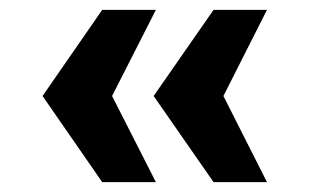

<svg xmlns="http://www.w3.org/2000/svg" viewBox="-20 -531 640 388"><path d="M411.5 -163 290.5 -337 411.5 -511H519.5L431.5 -337L519.5 -163ZM186.5 -163 66 -337 186.5 -511H295L206.5 -337L295 -163Z"/></svg>

Font: Chivo Mono Medium
Style: Regular
Weight: 500
Monospace: yes
Designer: Hector Gatti
Foundry: Omnibus-Type
Version: Version 1.008